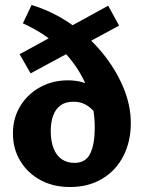

<svg xmlns="http://www.w3.org/2000/svg" viewBox="-20 -741 577 772"><path d="M261 11Q195 11 143.5 -16.5Q92 -44 62 -93Q32 -142 32 -205Q32 -266 61.5 -314.5Q91 -363 141.5 -390.5Q192 -418 253 -418Q303 -418 340.5 -399Q378 -380 395 -346L363 -287Q345 -309 324 -320.5Q303 -332 275 -332Q243 -332 223 -317Q203 -302 193.5 -275.5Q184 -249 184 -215Q184 -172 196 -143Q208 -114 229.5 -100Q251 -86 279 -86Q325 -86 343 -124Q361 -162 361 -227Q361 -317 327 -397Q293 -477 228.5 -541.5Q164 -606 72 -647L107 -721Q192 -695 265 -644.5Q338 -594 391.5 -528.5Q445 -463 475.5 -390.5Q506 -318 506 -246Q506 -173 476.5 -114.5Q447 -56 391.5 -22.5Q336 11 261 11ZM103 -446 59 -523 415 -718 459 -638Z"/></svg>

Font: Ysabeau Office ExtraBold
Style: Regular
Weight: 800
Designer: Christian Thalmann (Catharsis Fonts)
Version: Version 2.001;gftools[0.9.30]; featfreeze: tnum,lnum,ss02